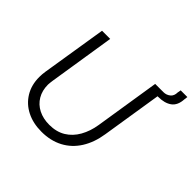

<svg xmlns="http://www.w3.org/2000/svg" viewBox="-190 -984 1198 1198"><g transform="rotate(45 408.5 -385.5)"><path d="M326 13Q252 13 195.5 -15.5Q139 -44 107 -96.5Q75 -149 75 -219Q75 -231 76 -243.5Q77 -256 79 -269L148 -700H220L151 -262Q150 -252 148.5 -242.5Q147 -233 147 -224Q147 -172 170 -133Q193 -94 234.5 -73Q276 -52 330 -52Q393 -52 438 -79.5Q483 -107 511 -156.5Q539 -206 549 -269L617 -700H689L619 -258Q606 -174 567.5 -113Q529 -52 467.5 -19.5Q406 13 326 13ZM647 -656 654 -700H690Q715 -700 734.5 -715.5Q754 -731 754 -762L758 -784H817L814 -761Q811 -705 777.5 -680.5Q744 -656 687 -656Z"/></g></svg>

Font: MuseoModerno Light
Style: Italic
Weight: 300
Italic angle: -9°
Designer: Pablo Cosgaya, Héctor Gatti, Marcela Romero, and the Authors of The MuseoModerno Project.
Foundry: Omnibus-Type Team
Version: Version 1.003